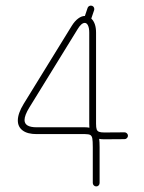

<svg xmlns="http://www.w3.org/2000/svg" viewBox="-20 -669 515 688"><path d="M324.7 -1Q319.8 -1 316.2 -4.6Q312.5 -8.3 312.5 -13.2V-142.1Q312.5 -163.6 310.8 -172.9Q309.1 -182.1 303.5 -185.3Q297.9 -188.5 284.7 -188.5H111.3Q78.6 -188.5 61.3 -201.4Q43.9 -214.4 43.9 -237.3Q43.9 -262.7 64.9 -296.9L237.3 -576.7Q248 -593.8 260.3 -602.8Q272.5 -611.8 284.2 -611.8L293.9 -640.6Q294.9 -644 298.3 -646.5Q301.8 -648.9 305.7 -648.9Q311 -648.9 314.5 -645.3Q317.9 -641.6 317.9 -636.7Q317.9 -634.3 317.4 -632.8L307.1 -602.5Q324.2 -586.4 324.2 -552.2V-225.6Q324.2 -211.9 326.4 -205.6Q328.6 -199.2 334.7 -196.8Q340.8 -194.3 353.5 -194.3L426.3 -194.8Q431.2 -194.8 434.8 -191.2Q438.5 -187.5 438.5 -182.6Q438.5 -177.7 434.8 -174.1Q431.2 -170.4 426.3 -170.4L353.5 -169.9Q342.8 -169.9 335.4 -171.4Q336.9 -159.7 336.9 -142.1V-13.2Q336.9 -8.3 333.5 -4.6Q330.1 -1 324.7 -1ZM67.9 -238.8Q67.9 -212.9 111.3 -212.9H284.7Q293 -212.9 300.3 -211.4Q299.8 -215.8 299.8 -225.6V-552.2Q299.8 -568.4 295.4 -577.6Q291 -586.9 283.7 -586.9Q271.5 -586.9 257.8 -564L85.4 -284.2Q67.9 -255.9 67.9 -238.8Z"/></svg>

Font: Velvelyne Light
Style: Regular
Weight: 200
Designer: Manon Van der Borght et Mariel Nils
Foundry: Velvetyne
Version: Version 1.070